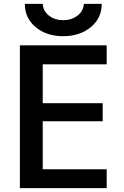

<svg xmlns="http://www.w3.org/2000/svg" viewBox="-20 -964 635 985"><path d="M107.4 -944.3H199.2Q201.2 -907.2 231.4 -883.8Q261.7 -860.4 304.2 -860.4Q346.7 -860.4 377.4 -883.8Q408.2 -907.2 410.2 -944.3H502Q502 -871.1 445.8 -824.7Q389.6 -778.3 304.2 -778.3Q218.8 -778.3 163.1 -824.7Q107.4 -871.1 107.4 -944.3ZM199.2 -633.8V-434.6H506.8V-341.8H199.2V-95.7H527.3V1H82V-731.4H527.3V-633.8Z"/></svg>

Font: Gen Shin Gothic Medium
Style: Regular
Weight: 500
Designer: [Source Han Sans]
Ryoko NISHIZUKA  (kana & ideographs); Paul D. Hunt (Latin, Greek & Cyrillic); Wenlong ZHANG  (bopomofo
Version: Version 1.002.20150607